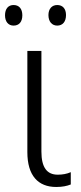

<svg xmlns="http://www.w3.org/2000/svg" viewBox="-33 -735 323 765"><path d="M-13 -674C-13 -649 0 -633 21 -633C43 -633 56 -648 56 -674C56 -700 43 -715 21 -715C0 -715 -13 -700 -13 -674ZM160 -675C160 -649 174 -633 195 -633C217 -633 230 -649 230 -675C230 -700 217 -715 195 -715C174 -715 160 -700 160 -675ZM191 10C216 10 234 6 249 0V-49C233 -42 216 -39 197 -39C154 -39 132 -68 132 -131V-532H76V-129C76 -35 119 10 191 10Z"/></svg>

Font: Noto Sans SemiCondensed Light
Style: Regular
Weight: 300
Width: 4
Designer: Monotype Design Team
Foundry: Monotype Imaging Inc.
Version: Version 2.013